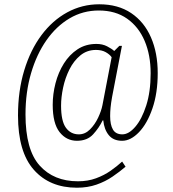

<svg xmlns="http://www.w3.org/2000/svg" viewBox="-20 -734 809 896"><path d="M339 142Q212 142 138 58.5Q64 -25 64 -195Q64 -310 93 -405.5Q122 -501 173.5 -570Q225 -639 294 -676.5Q363 -714 443 -714Q531 -714 592 -673Q653 -632 684.5 -559.5Q716 -487 716 -393Q716 -300 691.5 -228.5Q667 -157 628.5 -117Q590 -77 550 -77Q509 -77 487.5 -103.5Q466 -130 462 -172H459Q442 -137 414.5 -107Q387 -77 339 -77Q290 -77 258 -117.5Q226 -158 226 -245Q226 -295 239 -345.5Q252 -396 278 -437.5Q304 -479 342 -504Q380 -529 430 -529Q458 -529 479.5 -518Q501 -507 513 -496L537 -520H549L503 -281Q498 -253 496 -232Q494 -211 494 -192Q494 -152 507 -129.5Q520 -107 551 -107Q581 -107 611.5 -142.5Q642 -178 662.5 -242Q683 -306 683 -392Q683 -477 655 -543Q627 -609 573 -647Q519 -685 441 -685Q367 -685 305 -648.5Q243 -612 197 -546.5Q151 -481 125 -392.5Q99 -304 99 -200Q99 -35 165 38.5Q231 112 344 112Q390 112 428 98Q466 84 496 63Q526 42 550 20L566 44Q539 67 505.5 90Q472 113 430.5 127.5Q389 142 339 142ZM348 -107Q377 -107 400 -130Q423 -153 438 -185Q453 -217 458 -243L501 -467Q492 -480 473.5 -490.5Q455 -501 428 -501Q386 -501 355 -475.5Q324 -450 304 -410Q284 -370 274.5 -325Q265 -280 265 -241Q265 -169 287.5 -138Q310 -107 348 -107Z"/></svg>

Font: Noto Serif Tamil Condensed ExtraLight
Style: Italic
Weight: 200
Width: 3
Italic angle: -12°
Designer: Indian Type Foundry, Tom Grace, and the Monotype Design Team
Foundry: Monotype Imaging Inc.
Version: Version 2.003; ttfautohint (v1.8.4.7-5d5b)